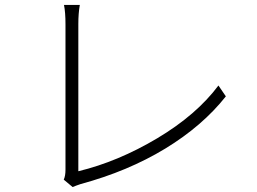

<svg xmlns="http://www.w3.org/2000/svg" viewBox="-20 -754 1040 777"><path d="M274 3 238 -27Q245 -42 245 -67V-656Q245 -704 239 -734H303Q297 -700 297 -657V-61Q458 -100 616.5 -194.5Q775 -289 864 -408L894 -364Q799 -244 648.5 -152.5Q498 -61 306 -9Q285 -2 274 3Z"/></svg>

Font: Noto Sans Korean Light
Style: Regular
Weight: 300
Designer: Ryoko NISHIZUKA  (kana & ideographs); Paul D. Hunt (Latin, Greek & Cyrillic); Wenlong ZHANG  (bopomofo); Sandoll Communi
Foundry: Adobe Systems Incorporated
Version: Version 1.000;PS 1;hotconv 1.0.78;makeotf.lib2.5.61930